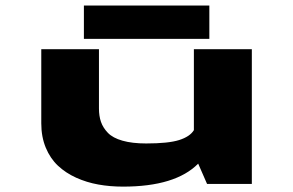

<svg xmlns="http://www.w3.org/2000/svg" viewBox="-20 -684 1090 714"><path d="M292 -663.5H758.5V-539.5H292ZM437.5 10Q389 10 345.8 2.2Q302.5 -5.5 263.2 -23.2Q224 -41 195.5 -67.8Q167 -94.5 150.2 -134.8Q133.5 -175 133.5 -225.5V-501H348V-280.5Q348 -252.5 355.5 -230.8Q363 -209 381.2 -190Q399.5 -171 435.5 -160.8Q471.5 -150.5 523.5 -150.5Q606 -150.5 646.2 -163.2Q686.5 -176 701 -200V-501H916.5V0H750L717 -75.5Q632.5 10 437.5 10Z"/></svg>

Font: League Mono Extended ExtraBold
Style: Regular
Weight: 800
Width: 9
Designer: Tyler Finck
Foundry: The League of Moveable Type / Tyler Finck
Version: Version 2.210